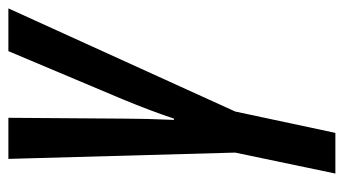

<svg xmlns="http://www.w3.org/2000/svg" viewBox="-201 -379 820 458"><g transform="rotate(-90 209.0 -150.0)"><path d="M24 240H121L172 1L418 -540H316L201 -267C182 -221 167 -181 155 -145H152C154 -192 155 -230 155 -262L157 -540H59L74 1Z"/></g></svg>

Font: Noto Sans UI Condensed Medium
Style: Italic
Weight: 500
Width: 3
Italic angle: -12°
Designer: Monotype Design Team
Foundry: Monotype Imaging Inc.
Version: Version 1.901